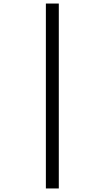

<svg xmlns="http://www.w3.org/2000/svg" viewBox="-20 -820 591 1084"><path d="M239 244V-800H312V244Z"/></svg>

Font: Noto Sans Tamil SemiCondensed
Style: Regular
Weight: 400
Width: 4
Designer: Jelle Bosma - Monotype Design Team
Foundry: Monotype Imaging Inc.
Version: Version 2.004